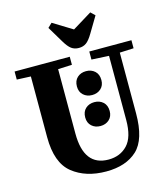

<svg xmlns="http://www.w3.org/2000/svg" viewBox="-139 -1080 1040 1197"><g transform="rotate(-15 381.0 -482.0)"><path d="M6 -740H362V-688L272 -684V-268Q272 -58 431 -58Q506 -58 553 -107.5Q600 -157 600 -268V-682L488 -688V-740H760V-688L670 -684V-292Q670 -124 598 -57Q526 10 398 10Q266 10 181 -58Q96 -126 96 -292V-684L6 -688ZM432 -778Q404 -778 384 -792.5Q364 -807 341 -846L280 -948L307 -974L431 -898H433L557 -974L584 -948L523 -846Q500 -807 480 -792.5Q460 -778 432 -778ZM436 -627Q470 -627 492.5 -606.5Q515 -586 515 -549Q515 -514 492.5 -493.5Q470 -473 436 -473Q402 -473 379.5 -493.5Q357 -514 357 -549Q357 -586 379.5 -606.5Q402 -627 436 -627ZM436 -427Q470 -427 492.5 -406.5Q515 -386 515 -349Q515 -314 492.5 -293.5Q470 -273 436 -273Q402 -273 379.5 -293.5Q357 -314 357 -349Q357 -386 379.5 -406.5Q402 -427 436 -427Z"/></g></svg>

Font: Minipax
Style: Bold
Weight: 700
Designer: Raphaël Ronot, Igor Stepanchenko (Cyrillic)
Foundry: steppetype
Version: Version 1.002